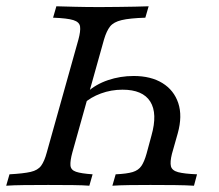

<svg xmlns="http://www.w3.org/2000/svg" viewBox="-27 -591 696 611"><path d="M446 -571 435.5 -534.7Q385.5 -533.1 360.1 -527Q334.7 -521 323.4 -506.9Q312.1 -492.7 304 -465.3L203.2 -105.6Q196 -79 197.2 -64.5Q198.4 -50 214.9 -44.4Q231.5 -38.7 267.7 -36.3L257.3 0Q238.7 -1.6 204.8 -2Q171 -2.4 126.6 -2.4Q83.9 -2.4 49.2 -2Q14.5 -1.6 -7.3 0L3.2 -36.3Q47.6 -38.7 70.6 -44Q93.5 -49.2 104 -63.7Q114.5 -78.2 121.8 -105.6L222.6 -465.3Q229.8 -491.9 227.8 -506.5Q225.8 -521 206.5 -527Q187.1 -533.1 141.9 -534.7L152.4 -571Q177.4 -570.2 212.9 -569.4Q248.4 -568.5 291.9 -568.5Q322.6 -568.5 350.4 -569Q378.2 -569.4 402.4 -569.8Q426.6 -570.2 446 -571ZM398.4 -349.2Q453.2 -349.2 489.9 -326.6Q526.6 -304 540.3 -262.9Q554 -221.8 538.7 -166.9L520.2 -101.6Q513.7 -75.8 516.9 -62.1Q520.2 -48.4 539.9 -43.1Q559.7 -37.9 600 -36.3L590.3 0Q564.5 -1.6 529 -2Q493.5 -2.4 451.6 -2.4Q416.9 -2.4 385.9 -2Q354.8 -1.6 330.6 0L341.1 -36.3Q376.6 -37.9 395.2 -43.5Q413.7 -49.2 423 -62.9Q432.3 -76.6 439.5 -102.4L454.8 -158.9Q475 -229.8 451.2 -267.7Q427.4 -305.6 362.9 -305.6Q326.6 -305.6 294 -293.5Q261.3 -281.5 239.5 -261.3L249.2 -296.8Q277.4 -322.6 316.5 -335.9Q355.6 -349.2 398.4 -349.2Z"/></svg>

Font: Playfair 9pt
Style: Italic
Weight: 400
Italic angle: -15.6°
Designer: Claus Eggers Sørensen
Foundry: Claus Eggers Sørensen
Version: Version 2.001;gftools[0.9.30]